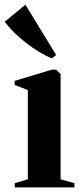

<svg xmlns="http://www.w3.org/2000/svg" viewBox="-52 -818 346 838"><path d="M12.5 0V-18.5L69.5 -35.5V-425L12 -447V-465L174 -514H192.5L212.5 -495V-35.5L273 -18.5V0ZM174 -563.5Q148.5 -573.5 120 -590.8Q91.5 -608 63.2 -629.8Q35 -651.5 10.5 -675.5Q-14 -699.5 -31.5 -723L59 -797.5L193 -578L175 -563.5Z"/></svg>

Font: Merriweather 144pt
Style: Bold
Weight: 700
Version: Version 2.100